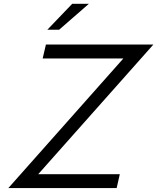

<svg xmlns="http://www.w3.org/2000/svg" viewBox="-20 -958 801 978"><path d="M608.4 -660.2H197.3L213.9 -731H761.2L174.8 -70.8H590.3L574.2 0H22.5ZM221.2 -806.6 347.7 -938.5H432.6L281.2 -806.6Z"/></svg>

Font: Glacial Indifference
Style: Italic
Weight: 400
Designer: Alfredo Marco Pradil
Foundry: Alfredo Marco Pradil
Version: Version 1.312